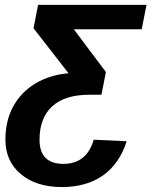

<svg xmlns="http://www.w3.org/2000/svg" viewBox="-20 -548 640 780"><path d="M237.8 117.7Q332 117.7 360.8 19.5L494.6 25.9Q465.3 117.7 398.2 164.8Q331.1 211.9 231.9 211.9Q127.4 211.9 64.7 159.4Q2 106.9 2 19.5Q2 -58.1 34.4 -116.7Q66.9 -175.3 124.8 -209.5Q182.6 -243.7 258.3 -250.5L116.2 -433.1L134.8 -528.3H575.2L555.7 -429.2H279.8L410.2 -255.4L392.1 -163.1H342.3Q243.7 -163.1 192.1 -116Q140.6 -68.8 140.6 19.5Q140.6 117.7 237.8 117.7Z"/></svg>

Font: Liberation Mono
Style: Bold Italic
Weight: 700
Italic angle: -12°
Monospace: yes
Designer: Steve Matteson
Foundry: Ascender Corporation
Version: Version 2.1.5